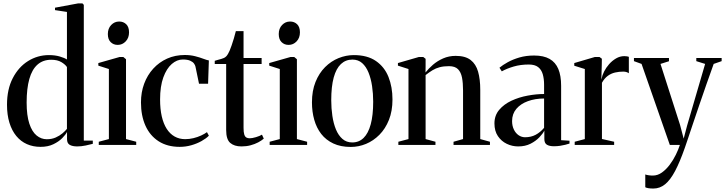

<svg xmlns="http://www.w3.org/2000/svg" viewBox="-20 -838 4192 1110"><path d="M214.5 11Q171 11 135.5 -4.8Q100 -20.5 74.2 -51.8Q48.5 -83 34.5 -128.5Q20.5 -174 20.5 -232.5Q20.5 -322 53.8 -386.2Q87 -450.5 142.2 -485Q197.5 -519.5 263 -519.5Q298.5 -519.5 326.2 -511.2Q354 -503 367 -494V-769L298 -779.5V-793.5L432.5 -818.5H456.5L464.5 -810V-25H516.5V-6.5Q500.5 -2 475.2 3.2Q450 8.5 426.5 8.5Q399 8.5 383.2 -0.5Q367.5 -9.5 367.5 -33.5V-75.5Q360 -60 339.8 -39.5Q319.5 -19 288.2 -4Q257 11 214.5 11ZM250.5 -33Q279 -33 301.8 -43Q324.5 -53 341.2 -67.2Q358 -81.5 367 -93V-450.5Q357 -465.5 334.5 -479Q312 -492.5 276 -492.5Q228.5 -492.5 196.8 -464.5Q165 -436.5 149.5 -381.2Q134 -326 134 -245.5Q134 -170.5 149.5 -123.5Q165 -76.5 191.5 -54.8Q218 -33 250.5 -33Z M551 0V-18.5L609.5 -34V-439L548.5 -458.5V-473.5L671.5 -508.5H693L708.5 -495.5V-34L767.5 -18.5V0ZM660 -578.5Q636 -578.5 619.8 -594.5Q603.5 -610.5 603.5 -641Q603.5 -673.5 622.8 -693.5Q642 -713.5 668.5 -713.5H669.5Q693.5 -713.5 709.8 -697.8Q726 -682 726 -651Q726 -619 706.8 -598.8Q687.5 -578.5 661 -578.5Z M1019 11Q947.5 11 897.2 -21.2Q847 -53.5 821 -111.2Q795 -169 795 -246Q795 -304.5 813.5 -354.2Q832 -404 866 -441.2Q900 -478.5 946.2 -499.2Q992.5 -520 1048.5 -520Q1081 -520 1108.2 -513Q1135.5 -506 1155.8 -498.2Q1176 -490.5 1187.5 -488.5L1183 -354H1130.5L1110 -453Q1108.5 -461 1101.5 -470.8Q1094.5 -480.5 1079.2 -487.2Q1064 -494 1036.5 -494Q1003 -494 973 -468Q943 -442 924.2 -390.5Q905.5 -339 905.5 -263Q905.5 -208 915.2 -165.2Q925 -122.5 943.8 -93.2Q962.5 -64 989.5 -48.8Q1016.5 -33.5 1050.5 -33.5Q1074 -33.5 1098 -39.2Q1122 -45 1142.5 -54.5Q1163 -64 1176.5 -74L1187.5 -53.5Q1172 -37.5 1145.2 -22.5Q1118.5 -7.5 1085.8 1.8Q1053 11 1019 11Z M1376 8.5Q1334.5 8.5 1311 -11.8Q1287.5 -32 1287.5 -86.5V-468H1221.5V-486.5Q1228 -489 1238.2 -491.5Q1248.5 -494 1259 -497.2Q1269.5 -500.5 1275 -503Q1283 -507 1288.8 -513.2Q1294.5 -519.5 1299 -528Q1303.5 -536.5 1307.5 -545Q1312 -556 1318.8 -574.8Q1325.5 -593.5 1332 -615.8Q1338.5 -638 1343.5 -658H1388V-502.5H1492.5V-468H1388V-99Q1388 -74 1392 -61Q1396 -48 1404 -43.2Q1412 -38.5 1423 -38.5Q1437.5 -38.5 1459.5 -45Q1481.5 -51.5 1494.5 -59.5L1505 -36.5Q1492.5 -25.5 1472.8 -15Q1453 -4.5 1428.5 2Q1404 8.5 1376 8.5Z M1539 0V-18.5L1597.5 -34V-439L1536.5 -458.5V-473.5L1659.5 -508.5H1681L1696.5 -495.5V-34L1755.5 -18.5V0ZM1648 -578.5Q1624 -578.5 1607.8 -594.5Q1591.5 -610.5 1591.5 -641Q1591.5 -673.5 1610.8 -693.5Q1630 -713.5 1656.5 -713.5H1657.5Q1681.5 -713.5 1697.8 -697.8Q1714 -682 1714 -651Q1714 -619 1694.8 -598.8Q1675.5 -578.5 1649 -578.5Z M1783.5 -246Q1783.5 -313 1804 -364Q1824.5 -415 1859.2 -449.8Q1894 -484.5 1937.2 -502Q1980.5 -519.5 2025.5 -519.5Q2104 -519.5 2153.5 -485.2Q2203 -451 2226 -393Q2249 -335 2249 -263Q2249 -196 2228.5 -144.8Q2208 -93.5 2173.5 -58.8Q2139 -24 2096.2 -6.2Q2053.5 11.5 2008 11.5Q1949.5 11.5 1907 -8.5Q1864.5 -28.5 1837.2 -63.5Q1810 -98.5 1796.8 -145.2Q1783.5 -192 1783.5 -246ZM2016.5 -14.5Q2055.5 -14.5 2082.2 -40.8Q2109 -67 2123.2 -119.2Q2137.5 -171.5 2137.5 -250Q2137.5 -296.5 2131 -340.2Q2124.5 -384 2110.5 -418.5Q2096.5 -453 2073.8 -473.2Q2051 -493.5 2017.5 -493.5Q1978.5 -493.5 1951 -467.8Q1923.5 -442 1909.2 -389.8Q1895 -337.5 1895 -258.5Q1895 -211.5 1901.5 -167.8Q1908 -124 1922.2 -89.5Q1936.5 -55 1959.8 -34.8Q1983 -14.5 2016.5 -14.5Z M2341.5 -34V-439L2280.5 -458.5V-473.5L2401.5 -508.5H2427L2440.5 -498V-458.5L2440 -419Q2457.5 -441.5 2483.2 -463.8Q2509 -486 2542.2 -500.5Q2575.5 -515 2614.5 -515Q2670 -515 2700.8 -491.2Q2731.5 -467.5 2744 -423.5Q2756.5 -379.5 2756.5 -318.5V-34L2812.5 -18.5V0H2602V-18.5L2657 -34V-316Q2657 -358 2651 -389.2Q2645 -420.5 2627.8 -438Q2610.5 -455.5 2575.5 -455.5Q2545 -455.5 2522.2 -449.5Q2499.5 -443.5 2480.2 -431.8Q2461 -420 2440.5 -404V-34L2497.5 -18.5V0H2283V-18.5Z M2976 8.5Q2941 8.5 2909.8 -6.5Q2878.5 -21.5 2858.5 -51Q2838.5 -80.5 2838.5 -124.5Q2838.5 -170.5 2866 -203Q2893.5 -235.5 2937 -255.8Q2980.5 -276 3030.5 -285.2Q3080.5 -294.5 3125.5 -294.5V-348.5Q3125.5 -382.5 3117.8 -409Q3110 -435.5 3091 -450.2Q3072 -465 3037 -465Q2989 -465 2949.2 -453.2Q2909.5 -441.5 2881 -425.5L2867.5 -446.5Q2886 -462 2915.2 -478.2Q2944.5 -494.5 2983 -505.8Q3021.5 -517 3068 -517Q3123 -517 3157.2 -497.5Q3191.5 -478 3207.8 -439.2Q3224 -400.5 3224 -342V-27.5L3272.5 -24.5V-8Q3262 -4.5 3248 -1Q3234 2.5 3217.5 5Q3201 7.5 3182.5 7.5Q3156 7.5 3141.5 -1.5Q3127 -10.5 3127 -34.5V-83Q3118.5 -65.5 3098 -44Q3077.5 -22.5 3047 -7Q3016.5 8.5 2976 8.5ZM3015.5 -44.5Q3050 -44.5 3076.8 -58.8Q3103.5 -73 3125.5 -99V-268.5Q3074 -268.5 3032 -253.2Q2990 -238 2965.2 -208.8Q2940.5 -179.5 2940.5 -138Q2940.5 -110.5 2950.8 -89.2Q2961 -68 2978.2 -56.2Q2995.5 -44.5 3015.5 -44.5Z M3302.5 0V-18.5L3361 -34V-439L3300 -458V-473.5L3419 -508.5H3446L3459.5 -498.5L3459 -462L3456.5 -377.5L3458.5 -384.5Q3461.5 -402.5 3472.5 -424.5Q3483.5 -446.5 3501.2 -466.8Q3519 -487 3541.5 -500.2Q3564 -513.5 3589.5 -513.5Q3599 -513.5 3605.2 -512.2Q3611.5 -511 3615.5 -509.5V-414.5Q3611 -418 3602.8 -421Q3594.5 -424 3583 -424Q3559 -424 3536 -418.8Q3513 -413.5 3493.8 -399.5Q3474.5 -385.5 3460 -359.5V-34.5L3530.5 -18.5V0Z M3757 252Q3740.5 252 3728.5 250Q3716.5 248 3710.5 244.5V170.5Q3717.5 173.5 3729.8 175.2Q3742 177 3754 177Q3782 177 3806.5 159.5Q3831 142 3851.5 114.8Q3872 87.5 3887 57Q3902 26.5 3910.5 0H3852.5L3689 -468.5L3645 -484.5V-502.5H3847.5V-484L3798.5 -468.5L3911.5 -116L3932.5 -36.5L3952.5 -112.5L4056.5 -468.5L4005.5 -484.5V-502.5H4152V-484.5L4106 -468.5Q4085.5 -412 4063.8 -349.8Q4042 -287.5 4021.5 -227.2Q4001 -167 3983.8 -115.8Q3966.5 -64.5 3954.8 -29.2Q3943 6 3939 17Q3910.5 98.5 3883 150.5Q3855.5 202.5 3825.2 227.2Q3795 252 3757 252Z"/></svg>

Font: Merriweather 144pt
Style: Regular
Weight: 400
Version: Version 2.100